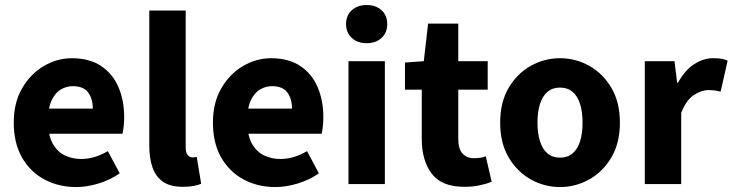

<svg xmlns="http://www.w3.org/2000/svg" viewBox="-20 -743 2957 775"><path d="M287.4 12Q216.1 12 158.9 -18.8Q101.8 -49.6 68.6 -107.6Q35.5 -165.7 35.5 -248.2Q35.5 -328.8 69.4 -386.9Q103.2 -444.9 156.9 -476.5Q210.6 -508 270.2 -508Q341.2 -508 388.1 -476.6Q435.1 -445.2 458.1 -391.3Q481.2 -337.4 481.2 -270Q481.2 -250.6 479.1 -232.6Q477.1 -214.5 474.6 -203.3H149.5L148.4 -304.7H354.6Q354.6 -344.3 335.9 -369.7Q317.2 -395.2 273.4 -395.2Q249.3 -395.2 226.1 -382.2Q203 -369.1 188 -337Q173 -305 174.2 -248.2Q175.3 -191.9 194.7 -159.9Q214.2 -127.9 244.1 -114.6Q274 -101.3 307 -101.3Q335.6 -101.3 362.4 -109.4Q389.2 -117.6 415.4 -133L463.2 -43.4Q425.8 -17.1 378.7 -2.6Q331.6 12 287.4 12Z M718.1 11.1Q667.6 11.1 638.1 -9.3Q608.5 -29.7 595.6 -67.2Q582.6 -104.6 582.6 -154.9V-700.4H729.5V-148.9Q729.5 -125.2 738.4 -116.4Q747.2 -107.5 756.6 -107.5Q761.2 -107.5 764.7 -108Q768.2 -108.5 774.2 -109.5L792 -1.1Q780.3 4 761.7 7.6Q743.2 11.1 718.1 11.1Z M1091.4 12Q1020.1 12 962.9 -18.8Q905.8 -49.6 872.6 -107.6Q839.5 -165.7 839.5 -248.2Q839.5 -328.8 873.4 -386.9Q907.2 -444.9 960.9 -476.5Q1014.6 -508 1074.2 -508Q1145.2 -508 1192.1 -476.6Q1239.1 -445.2 1262.1 -391.3Q1285.2 -337.4 1285.2 -270Q1285.2 -250.6 1283.1 -232.6Q1281.1 -214.5 1278.6 -203.3H953.5L952.4 -304.7H1158.6Q1158.6 -344.3 1139.9 -369.7Q1121.2 -395.2 1077.4 -395.2Q1053.3 -395.2 1030.1 -382.2Q1007 -369.1 992 -337Q977 -305 978.2 -248.2Q979.3 -191.9 998.7 -159.9Q1018.2 -127.9 1048.1 -114.6Q1078 -101.3 1111 -101.3Q1139.6 -101.3 1166.4 -109.4Q1193.2 -117.6 1219.4 -133L1267.2 -43.4Q1229.8 -17.1 1182.7 -2.6Q1135.6 12 1091.4 12Z M1386.6 0V-496H1533.5V0ZM1460 -568.7Q1423.1 -568.7 1400 -589.8Q1376.9 -610.9 1376.9 -645.9Q1376.9 -680.7 1400 -701.7Q1423.1 -722.7 1460 -722.7Q1497.1 -722.7 1520.1 -701.7Q1543.1 -680.7 1543.1 -645.9Q1543.1 -610.9 1520.1 -589.8Q1497.1 -568.7 1460 -568.7Z M1854.1 11.1Q1762.4 11.1 1722.4 -42.3Q1682.4 -95.7 1682.4 -181.4V-381H1614.6V-490.5L1690.6 -496L1708 -647.8H1829.8V-496H1948.6V-381H1829.8V-183.1Q1829.8 -141.2 1847.3 -122.8Q1864.9 -104.4 1893.7 -104.4Q1906.2 -104.4 1918.3 -106.1Q1930.5 -107.8 1940.8 -112.2L1964.6 -9.3Q1945.6 -1.4 1917.4 4.8Q1889.1 11.1 1854.1 11.1Z M2240.5 12Q2177.8 12 2122.7 -18.7Q2067.6 -49.5 2033.2 -107.5Q1998.9 -165.6 1998.9 -247.9Q1998.9 -330.4 2033.2 -388.5Q2067.6 -446.7 2122.7 -477.4Q2177.8 -508.1 2240.5 -508.1Q2303.3 -508.1 2358.3 -477.4Q2413.3 -446.7 2447.8 -388.5Q2482.2 -330.4 2482.2 -247.9Q2482.2 -165.6 2447.8 -107.5Q2413.3 -49.5 2358.3 -18.7Q2303.3 12 2240.5 12ZM2240.5 -106.6Q2270.9 -106.6 2291.3 -123.9Q2311.7 -141.2 2321.6 -173.1Q2331.5 -205 2331.5 -247.9Q2331.5 -290.8 2321.6 -322.8Q2311.7 -354.7 2291.3 -372.1Q2270.9 -389.5 2240.5 -389.5Q2210.1 -389.5 2189.8 -372.1Q2169.5 -354.7 2159.5 -322.8Q2149.5 -290.8 2149.5 -247.9Q2149.5 -205 2159.5 -173.1Q2169.5 -141.2 2189.8 -123.9Q2210.1 -106.6 2240.5 -106.6Z M2582.7 0V-496.1H2702.6L2713.2 -409.4H2716.9Q2744 -459.2 2781.7 -483.7Q2819.4 -508.1 2857.8 -508.1Q2878.9 -508.1 2892.8 -505.7Q2906.6 -503.3 2917 -498.1L2888.9 -373.3Q2876.6 -376.3 2866 -377.8Q2855.4 -379.3 2839 -379.3Q2810.9 -379.3 2780.3 -359Q2749.6 -338.7 2729.7 -287.5V0Z"/></svg>

Font: Source Sans 3 VF
Style: Regular
Weight: 200
Designer: Paul D. Hunt
Foundry: Adobe
Version: Version 3.046;hotconv 1.0.118;makeotfexe 2.5.65603